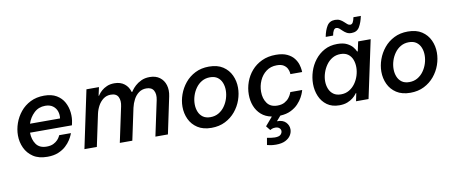

<svg xmlns="http://www.w3.org/2000/svg" viewBox="-82 -1117 4118 1737"><g transform="rotate(-10 1977.5 -248.5)"><path d="M278 10Q198 10 147.5 -23.5Q97 -57 72 -111Q47 -165 47 -226Q47 -282 66.5 -337.5Q86 -393 123.5 -439Q161 -485 216 -512.5Q271 -540 342 -540Q411 -540 456 -513Q501 -486 524.5 -442.5Q548 -399 553.5 -348Q559 -297 548 -250L544 -232H159Q160 -168 190.5 -125Q221 -82 286 -82Q324 -82 349 -94.5Q374 -107 388.5 -123Q403 -139 409 -151.5Q415 -164 415 -164H523Q523 -164 516 -146.5Q509 -129 492.5 -103Q476 -77 448 -51Q420 -25 378 -7.5Q336 10 278 10ZM173 -312H449Q454 -346 443.5 -377Q433 -408 406 -428Q379 -448 336 -448Q275 -448 233 -408Q191 -368 173 -312Z M618 0 730 -530H845L828 -453H832Q832 -453 841.5 -466.5Q851 -480 870 -497Q889 -514 918.5 -527Q948 -540 988 -540Q1043 -540 1079.5 -511.5Q1116 -483 1129 -435H1134Q1134 -435 1145 -451Q1156 -467 1178 -487.5Q1200 -508 1233.5 -524Q1267 -540 1312 -540Q1367 -540 1403.5 -513Q1440 -486 1454 -440Q1468 -394 1456 -337L1385 0H1270L1339 -324Q1350 -377 1331.5 -410.5Q1313 -444 1264 -444Q1224 -444 1195 -422.5Q1166 -401 1147.5 -366.5Q1129 -332 1120 -292L1058 0H943L1012 -324Q1023 -374 1006 -409Q989 -444 938 -444Q898 -444 868.5 -421.5Q839 -399 820.5 -364.5Q802 -330 794 -292L732 0Z M1785 10Q1708 10 1657.5 -23Q1607 -56 1582.5 -109Q1558 -162 1558 -223Q1558 -279 1578 -335Q1598 -391 1636 -437.5Q1674 -484 1729.5 -512Q1785 -540 1856 -540Q1934 -540 1984 -507Q2034 -474 2058.5 -421Q2083 -368 2083 -307Q2083 -251 2063.5 -195Q2044 -139 2005.5 -92.5Q1967 -46 1911.5 -18Q1856 10 1785 10ZM1792 -87Q1834 -87 1867 -106Q1900 -125 1923 -157Q1946 -189 1958 -227Q1970 -265 1970 -303Q1970 -341 1957 -373Q1944 -405 1917.5 -424Q1891 -443 1849 -443Q1807 -443 1774 -424Q1741 -405 1718 -373Q1695 -341 1683 -303Q1671 -265 1671 -227Q1671 -189 1684 -157Q1697 -125 1723.5 -106Q1750 -87 1792 -87Z M2332 261Q2300 261 2275.5 255.5Q2251 250 2251 250L2262 186Q2262 186 2274 188Q2286 190 2302.5 192.5Q2319 195 2333 195Q2373 195 2387.5 180Q2402 165 2402 148Q2402 132 2389 120Q2376 108 2351 108Q2330 108 2316.5 115Q2303 122 2304 122L2272 82L2339 4Q2281 -7 2243 -41Q2205 -75 2186.5 -123Q2168 -171 2168 -227Q2168 -286 2188 -342Q2208 -398 2246.5 -442.5Q2285 -487 2341.5 -513.5Q2398 -540 2470 -540Q2534 -540 2574.5 -520.5Q2615 -501 2637 -472Q2659 -443 2667.5 -414Q2676 -385 2677.5 -365Q2679 -345 2679 -345H2571Q2571 -345 2569.5 -360Q2568 -375 2558.5 -395Q2549 -415 2526.5 -430Q2504 -445 2463 -445Q2406 -445 2365.5 -414.5Q2325 -384 2303.5 -335.5Q2282 -287 2282 -233Q2282 -171 2312.5 -128Q2343 -85 2407 -85Q2447 -85 2473.5 -100Q2500 -115 2515 -135Q2530 -155 2536 -170Q2542 -185 2542 -185H2651Q2651 -185 2645 -166Q2639 -147 2624 -119.5Q2609 -92 2582.5 -63.5Q2556 -35 2515 -14.5Q2474 6 2416 9L2377 54H2381Q2432 54 2458.5 82Q2485 110 2485 147Q2485 175 2469 201Q2453 227 2419.5 244Q2386 261 2332 261Z M3181 -615Q3155 -615 3136.5 -625.5Q3118 -636 3104.5 -649.5Q3091 -663 3078.5 -673.5Q3066 -684 3052 -684Q3037 -684 3027 -667.5Q3017 -651 3012 -621H2944Q2955 -680 2979 -719Q3003 -758 3053 -758Q3080 -758 3098.5 -748Q3117 -738 3131 -724.5Q3145 -711 3157 -701Q3169 -691 3182 -691Q3198 -691 3207 -707Q3216 -723 3222 -753H3290Q3278 -694 3254.5 -654.5Q3231 -615 3181 -615ZM3035 -540Q3089 -540 3123 -523Q3157 -506 3175.5 -483Q3194 -460 3201 -442H3207L3226 -530H3341L3228 0H3113L3128 -72H3123Q3123 -72 3113.5 -59.5Q3104 -47 3084.5 -31Q3065 -15 3034 -2.5Q3003 10 2960 10Q2892 10 2847 -22.5Q2802 -55 2779.5 -108Q2757 -161 2757 -222Q2757 -278 2775 -334.5Q2793 -391 2829 -437.5Q2865 -484 2916.5 -512Q2968 -540 3035 -540ZM3048 -445Q3006 -445 2973 -425.5Q2940 -406 2917 -373.5Q2894 -341 2881.5 -302.5Q2869 -264 2869 -227Q2869 -189 2882 -156.5Q2895 -124 2922 -104.5Q2949 -85 2991 -85Q3033 -85 3066 -104.5Q3099 -124 3122 -156Q3145 -188 3157 -226.5Q3169 -265 3169 -303Q3169 -341 3156.5 -373.5Q3144 -406 3117 -425.5Q3090 -445 3048 -445Z M3612 10Q3535 10 3484.5 -23Q3434 -56 3409.5 -109Q3385 -162 3385 -223Q3385 -279 3405 -335Q3425 -391 3463 -437.5Q3501 -484 3556.5 -512Q3612 -540 3683 -540Q3761 -540 3811 -507Q3861 -474 3885.5 -421Q3910 -368 3910 -307Q3910 -251 3890.5 -195Q3871 -139 3832.5 -92.5Q3794 -46 3738.5 -18Q3683 10 3612 10ZM3619 -87Q3661 -87 3694 -106Q3727 -125 3750 -157Q3773 -189 3785 -227Q3797 -265 3797 -303Q3797 -341 3784 -373Q3771 -405 3744.5 -424Q3718 -443 3676 -443Q3634 -443 3601 -424Q3568 -405 3545 -373Q3522 -341 3510 -303Q3498 -265 3498 -227Q3498 -189 3511 -157Q3524 -125 3550.5 -106Q3577 -87 3619 -87Z"/></g></svg>

Font: Be Vietnam Pro Medium
Style: Italic
Weight: 500
Italic angle: -12°
Designer: Lam Bao, Tony Le, Vietanh Nguyen
Foundry: Yellow Type Foundry
Version: Version 1.002; ttfautohint (v1.8.3)